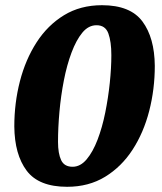

<svg xmlns="http://www.w3.org/2000/svg" viewBox="-20 -699 621 738"><path d="M238 19Q129 19 82.5 -43Q36 -105 35 -213Q35 -303 56.5 -386.5Q78 -470 120.5 -536Q163 -602 226 -640.5Q289 -679 372 -679Q481 -679 527.5 -616.5Q574 -554 575 -446Q575 -356 553.5 -272.5Q532 -189 489.5 -123.5Q447 -58 384 -19.5Q321 19 238 19ZM259 -58Q289 -58 313 -86.5Q337 -115 355 -162Q373 -209 384.5 -266Q396 -323 402 -380.5Q408 -438 408 -487Q408 -539 396.5 -570.5Q385 -602 351 -602Q320 -602 296.5 -573.5Q273 -545 255 -497Q237 -449 225.5 -390Q214 -331 208.5 -269.5Q203 -208 203 -154Q203 -109 215 -83.5Q227 -58 259 -58Z"/></svg>

Font: Sansita Swashed
Style: Bold
Weight: 700
Designer: Pablo Cosgaya
Foundry: Omnibus-Type
Version: Version 1.003; ttfautohint (v1.8.3)